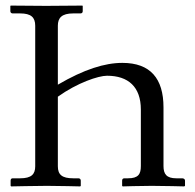

<svg xmlns="http://www.w3.org/2000/svg" viewBox="-20 -666 698 687"><path d="M187 -320C257 -370 332 -395 363 -395C439 -395 484 -355 484 -274V-72C484 -43 475 -28 438 -28H425C420 -28 417 -25 417 -20V-1L419 1C419 1 484 -1 523 -1C565 -1 639 1 639 1L642 -1V-20C642 -25 637 -28 632 -28H611C576 -28 565 -43 565 -72V-282C565 -385 518 -441 418 -441C355 -441 281 -418 187 -363V-574C187 -602 201 -618 242 -618H268C273 -618 276 -621 276 -626V-645L274 -646C274 -646 181 -645 145 -645C106 -645 19 -646 19 -646L17 -645V-626C17 -621 21 -618 25 -618H52C91 -618 106 -604 106 -574V-71C106 -43 93 -28 52 -28H25C21 -28 18 -25 18 -20V-1L20 1C20 1 113 -1 148 -1C188 -1 267 1 267 1L269 -1V-20C269 -25 265 -28 261 -28H242C202 -28 187 -41 187 -71Z"/></svg>

Font: Libertinus Math
Style: Regular
Weight: 400
Designer: Philipp H. Poll, Khaled Hosny
Foundry: Caleb Maclennan
Version: Version 7.050;RELEASE